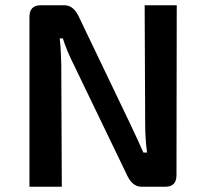

<svg xmlns="http://www.w3.org/2000/svg" viewBox="-20 -710 752 730"><path d="M651 -44Q651 0 609 0H518Q485 0 465 -40L261 -463Q234 -516 219 -564H207Q212 -520 213 -463L215 0H92V-646Q92 -690 135 -690H225Q258 -690 278 -650L475 -239Q511 -163 525 -130H539Q532 -184 532 -238L530 -690H652Z"/></svg>

Font: Taylor Sans Upright Semi Bold
Style: Regular
Weight: 600
Italic angle: -8°
Designer: Natanael Gama
Version: Version 1.001 September 8, 2015